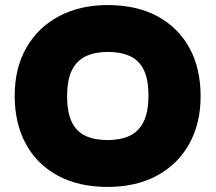

<svg xmlns="http://www.w3.org/2000/svg" viewBox="-20 -729 851 758"><path d="M405 9Q291 9 208.5 -35.5Q126 -80 82 -161Q38 -242 38 -351Q38 -460 84 -540.5Q130 -621 213 -665Q296 -709 405 -709Q520 -709 602 -664.5Q684 -620 728 -539.5Q772 -459 772 -349Q772 -241 726.5 -160Q681 -79 598.5 -35Q516 9 405 9ZM405 -176Q455 -176 491 -192.5Q527 -209 546.5 -247.5Q566 -286 566 -351Q566 -416 547.5 -453.5Q529 -491 493 -507.5Q457 -524 405 -524Q356 -524 320 -507.5Q284 -491 264.5 -453Q245 -415 245 -349Q245 -285 263.5 -247Q282 -209 318 -192.5Q354 -176 405 -176Z"/></svg>

Font: REM ExtraBold
Style: Regular
Weight: 800
Designer: Octavio Pardo
Foundry: Ashler Design
Version: Version 1.005;gftools[0.9.28]